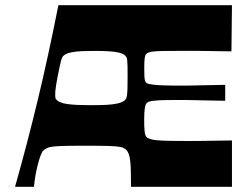

<svg xmlns="http://www.w3.org/2000/svg" viewBox="-20 -720 955 740"><path d="M37.9 0Q83.9 -162 125.3 -333.6Q166.6 -505.2 205 -700H874L872 -522.1Q861.8 -522.1 842.9 -522.4Q824.1 -522.8 801.1 -523.1Q778.1 -523.4 754.6 -523.8Q731.1 -524.1 712.1 -524.1Q647.1 -524.1 613.2 -523.6Q579.4 -523.1 565.2 -520.8Q551 -518.4 545 -513.4Q541.6 -511.1 539.8 -505.6Q538 -500.1 537 -489Q536 -477.9 536 -457.1Q536 -437.2 536.6 -425.6Q537.3 -414 539.1 -408.5Q541 -403 545 -400Q551 -396 569 -393.9Q587.1 -391.7 611.1 -390.9Q635.1 -390 658.1 -390Q678.7 -390 692.4 -390Q706 -390 722.5 -390.5Q739 -391 768.2 -391.5Q797.3 -392 848 -393V-331.6Q797.3 -332.6 768.2 -333.1Q739 -333.6 722.3 -334.1Q705.7 -334.6 692 -334.6Q678.4 -334.6 657.8 -334.6Q634.8 -334.6 611.8 -334.1Q588.7 -333.6 571.4 -331.6Q554 -329.6 547.3 -324.6Q541 -320.2 538.3 -304.6Q535.7 -289.1 535.7 -256.6Q535.7 -231.4 537 -217.7Q538.3 -203.9 540.8 -198.1Q543.3 -192.3 547.3 -189.3Q554.7 -184.6 567.9 -181.8Q581 -178.9 614.1 -177.7Q647.1 -176.6 712.1 -176.6Q731.1 -176.6 754.6 -176.9Q778.1 -177.2 801.8 -177.6Q825.5 -177.9 844.6 -178.3Q863.8 -178.6 874 -178.6V0H484.9Q484.9 -32.9 484.4 -57.3Q483.9 -81.7 482 -98.5Q480.2 -115.4 476.4 -126Q472.5 -136.7 466.5 -142.4Q458.8 -150.1 446.2 -153.1Q433.5 -156.1 402 -157.3Q370.5 -158.4 305.8 -158.4Q243.4 -158.4 212.7 -157.1Q182.1 -155.8 169.7 -152.3Q157.4 -148.8 148 -140.4Q142.4 -135.7 137.5 -123.4Q132.7 -111.1 128.2 -95Q123.7 -78.9 120.1 -61.4Q116.4 -44 114.1 -27.7Q111.8 -11.4 110.8 0ZM329.2 -314.6Q361.7 -314.6 388.6 -315.8Q415.4 -317 434.3 -321.5Q453.1 -326 461.5 -334Q464.1 -336.3 466.3 -340.7Q468.5 -345 469.6 -353.8Q470.8 -362.6 471.3 -379.1Q471.8 -395.7 471.8 -422.8Q471.8 -449.3 471.5 -464.7Q471.1 -480.1 470.3 -487.8Q469.5 -495.4 467.6 -498.9Q465.8 -502.4 463.8 -504.4Q455.8 -513.1 437.9 -517.3Q420 -521.4 395.8 -522.6Q371.6 -523.8 343.4 -523.8Q319.4 -523.8 295.2 -522.8Q271 -521.8 252.3 -517.7Q233.6 -513.7 224.3 -504.7Q221.9 -502.7 219.8 -498.7Q217.6 -494.7 215.4 -486.6Q213.3 -478.5 210 -463.4Q206.7 -448.3 201.7 -423.2Q194.4 -385.1 193.1 -366.8Q191.8 -348.6 194.5 -339.6Q200.5 -331.3 211.6 -326.3Q222.6 -321.3 239.5 -319Q256.3 -316.6 278.9 -315.6Q301.6 -314.6 329.2 -314.6Z"/></svg>

Font: Ojuju ExtraLight
Style: Regular
Weight: 200
Designer: Chisaokwu Joboson, Mirko Velimirovic
Foundry: Udi Foundry
Version: Version 1.000